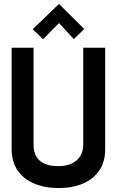

<svg xmlns="http://www.w3.org/2000/svg" viewBox="-20 -942 593 973"><path d="M407 -795 279 -922 146 -794 198 -743 279 -825 354 -744ZM513 -186V-700H402V-210Q402 -176 387 -151.5Q372 -127 344 -113.5Q316 -100 276 -100Q234 -100 206.5 -112Q179 -124 164.5 -148Q150 -172 150 -208V-700H39V-186Q39 -122 69.5 -78Q100 -34 154 -11.5Q208 11 277 11Q347 11 400 -11.5Q453 -34 483 -78Q513 -122 513 -186Z"/></svg>

Font: Advent Pro Expanded
Style: Bold
Weight: 700
Width: 7
Designer: VivaRado, Andreas Kalpakidis
Foundry: VivaRado, Andreas Kalpakidis
Version: Version 3.000